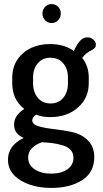

<svg xmlns="http://www.w3.org/2000/svg" viewBox="-20 -696 503 941"><path d="M226 -122Q187 -122 157 -134Q138 -121 138 -106Q138 -86 169.5 -77Q201 -68 245.5 -63Q290 -58 334.5 -48.5Q379 -39 410.5 -8Q442 23 442 74Q442 149 382.5 187Q323 225 232 225Q141 225 80 187.5Q19 150 19 87Q19 17 96 -20Q49 -40 49 -86Q49 -130 99 -162Q40 -208 40 -288V-316Q40 -388 91.5 -434Q143 -480 226 -480Q296 -480 342 -446Q371 -513 407 -513Q426 -513 438 -501.5Q450 -490 450 -477Q450 -461 433 -452Q401 -438 383 -412Q415 -372 415 -316V-288Q415 -216 362 -169Q309 -122 226 -122ZM313 -288V-316Q313 -358 290 -385.5Q267 -413 227 -413Q188 -413 165 -385.5Q142 -358 142 -316V-289Q142 -245 165 -217Q188 -189 228 -189Q267 -189 290 -216.5Q313 -244 313 -288ZM340 77Q340 54 326 38.5Q312 23 284.5 15.5Q257 8 237.5 5.5Q218 3 185 1Q118 26 118 76Q118 112 149.5 133.5Q181 155 231 155Q280 155 310 134Q340 113 340 77ZM201 -662.5Q214 -676 233 -676Q252 -676 265 -662.5Q278 -649 278 -630Q278 -611 265 -597Q252 -583 233 -583Q214 -583 201 -597Q188 -611 188 -630Q188 -649 201 -662.5Z"/></svg>

Font: Dosis
Style: SemiBold
Weight: 600
Designer: Edgar Tolentino, Pablo Impallari, Igino Marini
Foundry: Edgar Tolentino, Pablo Impallari, Igino Marini
Version: Version 1.007